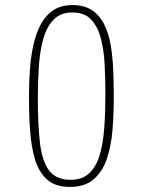

<svg xmlns="http://www.w3.org/2000/svg" viewBox="-20 -726 561 756"><path d="M255 10Q198 10 165.5 -19Q133 -48 118 -98Q103 -148 98.5 -211.5Q94 -275 94 -343Q94 -395 97.5 -447.5Q101 -500 111 -546.5Q121 -593 140 -629Q159 -665 189.5 -685.5Q220 -706 266 -706Q313 -706 343.5 -685Q374 -664 391.5 -627.5Q409 -591 416.5 -544.5Q424 -498 426 -446Q428 -394 428 -342Q428 -278 423 -215Q418 -152 401 -101.5Q384 -51 349.5 -20.5Q315 10 255 10ZM258 -18Q304 -18 331.5 -44Q359 -70 372.5 -115.5Q386 -161 390.5 -222Q395 -283 395 -353Q395 -415 392 -473Q389 -531 376.5 -577Q364 -623 338 -650Q312 -677 265 -677Q219 -677 191.5 -649Q164 -621 150.5 -573Q137 -525 133 -464.5Q129 -404 129 -338Q129 -233 137.5 -162Q146 -91 173.5 -54.5Q201 -18 258 -18Z"/></svg>

Font: Truculenta Thin
Style: Regular
Weight: 250
Version: Version 1.002